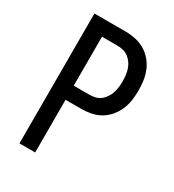

<svg xmlns="http://www.w3.org/2000/svg" viewBox="-178 -838 855 941"><g transform="rotate(30 250.0 -367.5)"><path d="M78 0V-735H256Q283 -735 311 -729Q339 -723 363 -709Q387 -695 405.5 -673.5Q424 -652 435 -626Q446 -600 450 -572Q454 -544 454 -516Q454 -488 450 -460Q446 -432 435 -406.5Q424 -381 405.5 -359Q387 -337 363 -323Q339 -309 311.5 -303.5Q284 -298 256 -298H167V0ZM256 -378Q272 -378 288.5 -382Q305 -386 318 -396Q331 -406 340.5 -420.5Q350 -435 355 -450.5Q360 -466 362 -483Q364 -500 364 -516Q364 -533 362 -549.5Q360 -566 355 -582Q350 -598 340.5 -612Q331 -626 318 -636Q305 -646 288.5 -650.5Q272 -655 256 -655H167V-378Z"/></g></svg>

Font: Iosevka Medium
Style: Regular
Weight: 500
Monospace: yes
Designer: Belleve Invis
Foundry: Belleve Invis
Version: Version 32.5.0; ttfautohint (v1.8.4)